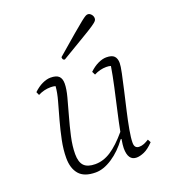

<svg xmlns="http://www.w3.org/2000/svg" viewBox="-128 -766 765 870"><g transform="rotate(-20 255.0 -331.0)"><path d="M185 12Q130 12 105.5 -16.5Q81 -45 81 -95Q81 -135 90 -179Q99 -223 111 -266.5Q123 -310 134 -349Q145 -388 147 -418Q137 -421 124 -421Q92 -421 63 -406L56 -422Q77 -442 98.5 -452Q120 -462 138 -462Q166 -462 178 -450.5Q190 -439 190 -415Q190 -390 180 -352Q170 -314 157.5 -270Q145 -226 135 -181Q125 -136 125 -98Q125 -59 142 -41.5Q159 -24 196 -24Q235 -24 272 -48Q309 -72 352 -123Q360 -165 372 -217.5Q384 -270 395.5 -322.5Q407 -375 414 -418Q405 -421 392 -421Q362 -421 333 -406L325 -422Q346 -442 367.5 -452Q389 -462 407 -462Q434 -462 445 -450.5Q456 -439 456 -417Q456 -403 449 -369.5Q442 -336 432 -292.5Q422 -249 411.5 -203.5Q401 -158 394 -119Q387 -80 387 -57Q387 -30 410 -30Q422 -30 433 -34.5Q444 -39 457 -47L465 -32Q440 -6 419 3Q398 12 382 12Q341 12 341 -48Q341 -62 346 -91H342Q308 -44 265.5 -16Q223 12 185 12ZM228 -517Q217 -517 217 -532Q276 -583 310 -612Q344 -641 360.5 -654Q377 -667 383.5 -670.5Q390 -674 395 -674Q404 -674 411.5 -665.5Q419 -657 419 -646Q419 -640 415 -634.5Q411 -629 393.5 -617Q376 -605 337 -582Q298 -559 228 -517Z"/></g></svg>

Font: Petrona ExtraLight
Style: Italic
Weight: 200
Italic angle: -9°
Designer: Ringo R. Seeber
Foundry: Ringo R. Seeber
Version: Version 2.001; ttfautohint (v1.8.3)